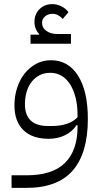

<svg xmlns="http://www.w3.org/2000/svg" viewBox="-20 -671 491 931"><path d="M36 179H108Q235 179 295.5 118.5Q356 58 356 -56V-64H351Q331 -33 295.5 -15.5Q260 2 216 2Q136 2 93 -40.5Q50 -83 50 -160Q50 -205 63 -245Q76 -285 99.5 -314.5Q123 -344 155.5 -361.5Q188 -379 227 -379Q311 -379 358.5 -304Q406 -229 406 -94Q406 71 333 155.5Q260 240 108 240H36ZM231 -60Q314 -60 356 -102V-114Q356 -160 346.5 -197.5Q337 -235 320 -262Q303 -289 278.5 -303.5Q254 -318 223 -318Q195 -318 172.5 -306.5Q150 -295 134 -275Q118 -255 109.5 -227Q101 -199 101 -166Q101 -60 213 -60ZM128 -503H169L170 -506Q159 -517 153 -532.5Q147 -548 147 -564Q147 -602 171.5 -626.5Q196 -651 234 -651Q256 -651 277.5 -640.5Q299 -630 312 -612L284 -579Q275 -590 262 -597Q249 -604 234 -604Q213 -604 198.5 -591.5Q184 -579 184 -561Q184 -536 205 -521Q226 -506 261 -506H324V-459H128Z"/></svg>

Font: IBM Plex Sans Arabic Light
Style: Regular
Weight: 300
Designer: Mike Abbink, Paul van der Laan, Pieter van Rosmalen, Wael Morcos, Khajak Apelian
Foundry: Bold Monday
Version: Version 1.2